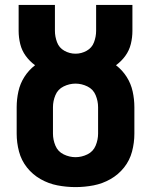

<svg xmlns="http://www.w3.org/2000/svg" viewBox="-20 -755 616 783"><path d="M288 8Q325 8 361.5 1Q398 -6 430.5 -24.5Q463 -43 486 -72Q509 -101 518.5 -137Q528 -173 528 -210V-318Q528 -350 521 -382Q514 -414 496.5 -441.5Q479 -469 453 -489Q475 -505 491 -527Q507 -549 513.5 -575.5Q520 -602 520 -629V-735H372V-629Q372 -606 363.5 -583Q355 -560 333.5 -548Q312 -536 288 -536Q264 -536 242.5 -548Q221 -560 212.5 -583Q204 -606 204 -629V-735H56V-629Q56 -602 62.5 -575.5Q69 -549 85 -527Q101 -505 123 -489Q97 -469 79.5 -441.5Q62 -414 55 -382Q48 -350 48 -318V-210Q48 -173 57.5 -137Q67 -101 90 -72Q113 -43 145.5 -24.5Q178 -6 214.5 1Q251 8 288 8ZM288 -114Q263 -114 239.5 -125.5Q216 -137 206 -161Q196 -185 196 -210V-318Q196 -343 206 -367Q216 -391 239.5 -402.5Q263 -414 288 -414Q313 -414 336.5 -402.5Q360 -391 370 -367Q380 -343 380 -318V-210Q380 -185 370 -161Q360 -137 336.5 -125.5Q313 -114 288 -114Z"/></svg>

Font: Iosevka Sparkle Heavy
Style: Regular
Weight: 900
Designer: Belleve Invis
Foundry: Belleve Invis
Version: Version 4.5.0; ttfautohint (v1.8.3)